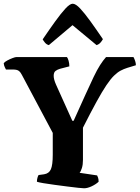

<svg xmlns="http://www.w3.org/2000/svg" viewBox="-31 -1010 749 1030"><path d="M420 0Q413 0 388.5 -2.5Q364 -5 330 -9.5Q296 -14 261.5 -18.5Q227 -23 201 -27.5Q175 -32 167 -35Q167 -46 170 -56.5Q173 -67 176 -71L205 -75Q232 -79 242 -102Q252 -125 252 -180V-297L86 -609Q79 -623 69.5 -630Q60 -637 39 -637H1Q-1 -641 -5.5 -650Q-10 -659 -11 -671Q-6 -678 8 -685.5Q22 -693 36.5 -698.5Q51 -704 58 -704H328Q333 -698 337 -684Q341 -670 341 -654L291 -641Q277 -637 267 -629.5Q257 -622 257 -603Q257 -584 270 -555L357 -362H364Q401 -444 427 -501.5Q453 -559 471.5 -597.5Q490 -636 506 -661Q522 -686 538 -704H685Q690 -695 694 -683Q698 -671 698 -660L652 -646Q633 -640 616 -631Q599 -622 580.5 -604Q562 -586 539.5 -552.5Q517 -519 486.5 -463.5Q456 -408 414 -325V-152Q414 -127 408.5 -109Q403 -91 396 -83L490 -69Q492 -65 495 -57Q498 -49 498 -35Q483 -21 460.5 -10.5Q438 0 420 0ZM231 -768Q219 -771 210.5 -781Q202 -791 198 -799Q234 -852 265 -895Q296 -938 320 -964Q344 -990 359 -990Q375 -990 399 -964.5Q423 -939 454 -896Q485 -853 521 -800Q517 -792 508.5 -782Q500 -772 487 -768L358 -875Z"/></svg>

Font: Texturina 72pt Black
Style: Regular
Weight: 900
Designer: Guillermo Torres Carreño
Foundry: Omnibus-Type
Version: Version 1.002; ttfautohint (v1.8.3)